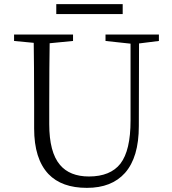

<svg xmlns="http://www.w3.org/2000/svg" viewBox="-20 -893 830 928"><path d="M400 15C480 15 541 -9 584 -57C629 -108 651 -183 651 -284L652 -683L748 -695V-726H490V-695L611 -682V-311C611 -214 595 -145 562 -102C530 -61 479 -40 410 -40C348 -40 301 -59 270 -96C235 -137 218 -203 218 -293V-389C218 -522 219 -620 220 -684L333 -695V-726H48V-695L143 -686C144 -621 145 -522 145 -389V-272C145 -174 168 -101 214 -52C257 -7 319 15 400 15ZM573 -825V-873H252V-825Z"/></svg>

Font: AllPunType Light
Style: Regular
Weight: 300
Version: 1.0